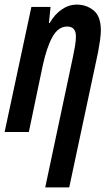

<svg xmlns="http://www.w3.org/2000/svg" viewBox="-25 -572 482 832"><path d="M291 -325Q296 -348 300 -372Q304 -396 304 -414Q304 -457 266 -457Q227 -457 202 -411.5Q177 -366 160 -287L100 0H-5L111 -542H194L187 -472H190Q212 -510 242.5 -531Q273 -552 308 -552Q350 -552 381 -526.5Q412 -501 412 -441Q412 -422 408.5 -397.5Q405 -373 400 -346L275 240H171Z"/></svg>

Font: Noto Sans ExtraCondensed SemiBold
Style: Italic
Weight: 600
Width: 2
Italic angle: -12°
Designer: Monotype Design Team
Foundry: Monotype Imaging Inc.
Version: Version 2.013; ttfautohint (v1.8.4.7-5d5b)